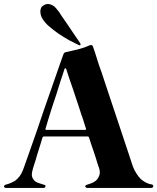

<svg xmlns="http://www.w3.org/2000/svg" viewBox="-50 -920 771 940"><path d="M694.3 -16.6Q698.2 -15.6 699.2 -12.7Q701.2 -10.7 700.2 -8.8Q700.2 -7.8 700.2 -7.8Q700.2 -4.9 697.3 -2Q695.3 0 690.4 0Q585.9 0 377 0Q373 0 371.1 -2Q368.2 -3.9 367.2 -6.8Q367.2 -9.8 369.1 -11.7Q370.1 -14.6 376 -15.6Q380.9 -17.6 393.6 -21.5Q406.2 -25.4 418 -34.2Q429.7 -43.9 435.5 -59.6Q442.4 -75.2 434.6 -98.6Q431.6 -105.5 427.7 -118.2Q423.8 -131.8 418.9 -147.5Q413.1 -163.1 408.2 -179.7Q402.3 -196.3 397.5 -210.9Q392.6 -224.6 389.6 -235.4Q385.7 -245.1 385.7 -247.1Q383.8 -252 379.9 -252Q308.6 -252 164.1 -252Q160.2 -252 158.2 -247.1Q156.2 -241.2 152.3 -227.5Q148.4 -213.9 142.6 -196.3Q136.7 -178.7 130.9 -159.2Q126 -139.6 120.1 -123Q115.2 -107.4 111.3 -94.7Q108.4 -82 107.4 -79.1Q103.5 -60.5 109.4 -48.8Q115.2 -37.1 125 -30.3Q134.8 -24.4 146.5 -21.5Q158.2 -17.6 165 -15.6Q169.9 -14.6 171.9 -12.7Q172.9 -9.8 172.9 -6.8Q171.9 -3.9 169.9 -2Q167 0 163.1 0Q101.6 0 -21.5 0Q-25.4 0 -27.3 -2Q-30.3 -3.9 -30.3 -6.8Q-30.3 -6.8 -30.3 -7.8Q-30.3 -9.8 -28.3 -11.7Q-27.3 -14.6 -23.4 -15.6Q-9.8 -18.6 2.9 -24.4Q14.6 -29.3 25.4 -36.1Q36.1 -44.9 44.9 -55.7Q53.7 -66.4 59.6 -81.1Q63.5 -88.9 73.2 -117.2Q83 -145.5 97.7 -186.5Q112.3 -227.5 129.9 -278.3Q147.5 -328.1 164.1 -378.9Q182.6 -430.7 199.2 -479.5Q216.8 -528.3 229.5 -566.4Q242.2 -603.5 251 -627.9Q258.8 -651.4 259.8 -652.3Q261.7 -658.2 264.6 -661.1Q267.6 -664.1 274.4 -665Q285.2 -667 299.8 -670.9Q314.5 -673.8 329.1 -677.7Q344.7 -681.6 359.4 -686.5Q374 -691.4 386.7 -697.3Q392.6 -700.2 396.5 -699.2Q398.4 -699.2 399.4 -699.2Q403.3 -697.3 405.3 -691.4Q406.2 -689.5 414.1 -666Q421.9 -642.6 433.6 -604.5Q447.3 -567.4 462.9 -518.6Q478.5 -469.7 496.1 -418.9Q513.7 -367.2 530.3 -316.4Q547.9 -264.6 561.5 -222.7Q576.2 -179.7 585.9 -149.4Q595.7 -118.2 599.6 -107.4Q607.4 -85.9 618.2 -70.3Q627.9 -54.7 639.6 -43Q652.3 -32.2 666 -25.4Q679.7 -18.6 694.3 -16.6ZM172.9 -290Q171.9 -289.1 171.9 -287.1Q171.9 -284.2 176.8 -284.2Q240.2 -284.2 367.2 -284.2Q372.1 -284.2 371.1 -288.1Q371.1 -289.1 371.1 -290Q370.1 -291 366.2 -304.7Q362.3 -318.4 355.5 -338.9Q347.7 -359.4 339.8 -385.7Q331.1 -411.1 322.3 -438.5Q313.5 -464.8 304.7 -491.2Q295.9 -516.6 289.1 -536.1Q282.2 -556.6 278.3 -569.3Q274.4 -582 274.4 -582Q273.4 -585 270.5 -585.9Q270.5 -585.9 269.5 -585.9Q266.6 -585 265.6 -582Q264.6 -581.1 259.8 -563.5Q253.9 -546.9 245.1 -519.5Q237.3 -493.2 226.6 -460Q215.8 -427.7 205.1 -395.5Q195.3 -363.3 186.5 -335.9Q177.7 -307.6 172.9 -290ZM342.8 -708Q344.7 -705.1 344.7 -703.1Q344.7 -701.2 343.8 -700.2Q341.8 -698.2 339.8 -698.2Q337.9 -698.2 335.9 -699.2Q315.4 -709 289.1 -722.7Q263.7 -737.3 238.3 -753.9Q212.9 -771.5 191.4 -790Q169.9 -808.6 159.2 -826.2Q153.3 -835 150.4 -844.7Q147.5 -855.5 147.5 -865.2Q147.5 -875 152.3 -883.8Q157.2 -891.6 168 -896.5Q175.8 -900.4 183.6 -900.4Q185.5 -900.4 186.5 -900.4Q196.3 -899.4 204.1 -895.5Q212.9 -891.6 219.7 -884.8Q226.6 -877.9 232.4 -870.1Q233.4 -869.1 241.2 -858.4Q248 -846.7 259.8 -830.1Q271.5 -814.5 284.2 -794.9Q297.9 -775.4 309.6 -756.8Q321.3 -739.3 331.1 -725.6Q339.8 -712.9 342.8 -708Z"/></svg>

Font: Mermaid
Style: Bold
Weight: 400
Designer: Scott Simpson
Version: Version 1.001